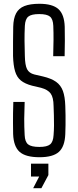

<svg xmlns="http://www.w3.org/2000/svg" viewBox="-20 -826 414 1016"><path d="M189 6Q116 6 84 -22.2Q52 -50.5 49.5 -116.5Q49 -148 48.8 -174.2Q48.5 -200.5 49 -227.2Q49.5 -254 50.5 -286.5H110.5Q108.5 -240.5 108.2 -198.2Q108 -156 110.5 -111Q112 -75.5 128.8 -62Q145.5 -48.5 188.5 -48.5Q229 -48.5 245.2 -62Q261.5 -75.5 263.5 -111Q265.5 -134 265.8 -161.2Q266 -188.5 265.2 -215.5Q264.5 -242.5 263.5 -265.5Q263 -310.5 248.2 -331Q233.5 -351.5 197 -361.5L150 -372.5Q112 -382.5 90.5 -400Q69 -417.5 59.8 -448.8Q50.5 -480 49 -530Q48.5 -565 49 -604.8Q49.5 -644.5 50 -685Q51 -728.5 65 -755.2Q79 -782 109.2 -794Q139.5 -806 188.5 -806Q258 -806 289.2 -777.8Q320.5 -749.5 322.5 -684Q323.5 -650 323.2 -611.2Q323 -572.5 322 -528.5H261.5Q263 -577 263.2 -615.2Q263.5 -653.5 262 -689.5Q260.5 -725 244.5 -738.2Q228.5 -751.5 187.5 -751.5Q146 -751.5 129.8 -738.2Q113.5 -725 111.5 -689.5Q109.5 -648 109.8 -610.2Q110 -572.5 111.5 -530Q112.5 -481 123.2 -460Q134 -439 161.5 -432L207 -421.5Q251.5 -411 276.8 -393Q302 -375 313 -344.5Q324 -314 325.5 -265.5Q326.5 -242 326.8 -216.2Q327 -190.5 326.8 -164.8Q326.5 -139 325.5 -116.5Q323 -50.5 291.5 -22.2Q260 6 189 6ZM155.5 170 187.5 108H144V40H236V100.5L199 170Z"/></svg>

Font: Big Shoulders Text Thin Light
Style: Regular
Weight: 300
Version: Version 2.002